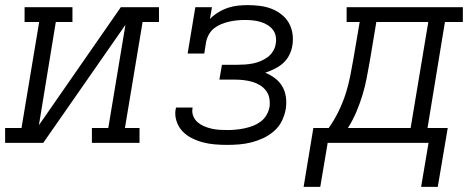

<svg xmlns="http://www.w3.org/2000/svg" viewBox="-33 -558 1853 750"><path d="M-13 0V-58H51L120 -472H63V-530H250V-472H185L119 -69L439 -530H588V-472H524L455 -58H512V0H326V-58H390L457 -461L136 0Z M855 8Q831 8 806.5 6Q782 4 759.5 -2Q737 -8 716 -18.5Q695 -29 679.5 -45.5Q664 -62 656.5 -85Q649 -108 653 -131Q654 -133 654 -134.5Q654 -136 655 -138H719Q719 -137 719 -136Q719 -135 719 -134Q716 -119 722 -104.5Q728 -90 739 -80.5Q750 -71 764 -65Q778 -59 793 -55.5Q808 -52 823.5 -51Q839 -50 855 -50Q871 -50 887.5 -51.5Q904 -53 921 -56.5Q938 -60 954 -66Q970 -72 984.5 -82.5Q999 -93 1008 -108.5Q1017 -124 1020 -141Q1022 -158 1019 -174.5Q1016 -191 1006 -204Q996 -217 982 -225.5Q968 -234 952 -238.5Q936 -243 919 -245Q902 -247 885 -247H824L834 -305H894Q909 -305 924 -306Q939 -307 954.5 -310Q970 -313 984.5 -319Q999 -325 1012 -334.5Q1025 -344 1033.5 -358Q1042 -372 1044 -387Q1047 -402 1044 -417Q1041 -432 1032 -443Q1023 -454 1010 -461.5Q997 -469 983 -473Q969 -477 953.5 -478.5Q938 -480 923 -480Q908 -480 893 -478.5Q878 -477 862.5 -473.5Q847 -470 832 -464Q817 -458 804 -448Q791 -438 783 -423.5Q775 -409 772 -394L765 -349H700L730 -530H795L787 -484Q802 -499 820 -510Q838 -521 857.5 -527.5Q877 -534 896.5 -536Q916 -538 936 -538Q959 -538 982.5 -535Q1006 -532 1027 -524Q1048 -516 1066 -502Q1084 -488 1095 -469Q1106 -450 1109.5 -426.5Q1113 -403 1109 -380Q1106 -361 1097 -343Q1088 -325 1073 -311.5Q1058 -298 1039.5 -289Q1021 -280 1003 -274Q1023 -266 1041 -252.5Q1059 -239 1070 -220Q1081 -201 1084 -177.5Q1087 -154 1083 -131Q1079 -108 1068 -85.5Q1057 -63 1037.5 -46Q1018 -29 995.5 -18.5Q973 -8 949.5 -2Q926 4 902 6Q878 8 855 8Z M1153 172 1191 -58H1251Q1273 -89 1289.5 -123Q1306 -157 1317 -191Q1328 -225 1335 -260.5Q1342 -296 1348 -331L1372 -472H1321V-530H1775V-472H1705L1637 -58H1716L1677 172H1612L1641 0H1247L1218 172ZM1326 -58H1571L1640 -472H1437L1412 -322Q1406 -288 1399.5 -254Q1393 -220 1383 -187Q1373 -154 1359 -121Q1345 -88 1326 -58Z"/></svg>

Font: Iosevka Curly Slab LtExObl
Style: Regular
Weight: 300
Width: 7
Italic angle: -9°
Monospace: yes
Designer: Belleve Invis
Foundry: Belleve Invis
Version: Version 11.1.0; ttfautohint (v1.8.3)